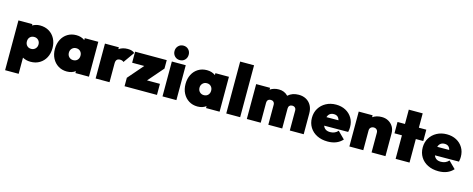

<svg xmlns="http://www.w3.org/2000/svg" viewBox="-39 -1573 6439 2615"><g transform="rotate(15 3180.0 -266.0)"><path d="M47 210V-492H243V-473Q266 -486 293.5 -494Q321 -502 350 -502Q423 -502 477.5 -469.5Q532 -437 562.5 -379Q593 -321 593 -246Q593 -171 562.5 -113.5Q532 -56 477.5 -23Q423 10 350 10Q288 10 238 -18V210ZM313 -162Q349 -162 372.5 -186Q396 -210 396 -246Q396 -283 372.5 -306.5Q349 -330 314 -330Q277 -330 254.5 -307Q232 -284 232 -246Q232 -209 254.5 -185.5Q277 -162 313 -162Z M862 10Q793 10 740 -23Q687 -56 657 -113.5Q627 -171 627 -246Q627 -321 657 -379Q687 -437 740 -469.5Q793 -502 862 -502Q932 -502 982 -465V-492H1173V0H982V-27Q932 10 862 10ZM906 -162Q943 -162 965.5 -185.5Q988 -209 988 -246Q988 -283 965.5 -306.5Q943 -330 907 -330Q871 -330 847.5 -306Q824 -282 824 -246Q824 -209 847.5 -185.5Q871 -162 906 -162Z M1267 0V-492H1463V-466Q1514 -502 1587 -502Q1654 -502 1685 -471L1575 -315Q1568 -323 1554.5 -328.5Q1541 -334 1523 -334Q1463 -334 1463 -266V0Z M1675 0V-119L1863 -336H1692V-492H2138V-373L1950 -156H2132V0Z M2308 -538Q2265 -538 2236.5 -567.5Q2208 -597 2208 -640Q2208 -683 2236.5 -712.5Q2265 -742 2308 -742Q2352 -742 2380 -712.5Q2408 -683 2408 -640Q2408 -597 2380 -567.5Q2352 -538 2308 -538ZM2210 0V-492H2406V0Z M2704 10Q2635 10 2582 -23Q2529 -56 2499 -113.5Q2469 -171 2469 -246Q2469 -321 2499 -379Q2529 -437 2582 -469.5Q2635 -502 2704 -502Q2774 -502 2824 -465V-492H3015V0H2824V-27Q2774 10 2704 10ZM2748 -162Q2785 -162 2807.5 -185.5Q2830 -209 2830 -246Q2830 -283 2807.5 -306.5Q2785 -330 2749 -330Q2713 -330 2689.5 -306Q2666 -282 2666 -246Q2666 -209 2689.5 -185.5Q2713 -162 2748 -162Z M3109 0V-732H3305V0Z M3399 0V-492H3595V-466Q3647 -502 3719 -502Q3797 -502 3848 -448Q3906 -502 3999 -502Q4058 -502 4103.5 -477Q4149 -452 4175 -405Q4201 -358 4201 -292V0H4005V-282Q4005 -307 3990 -321.5Q3975 -336 3952 -336Q3927 -336 3912.5 -321.5Q3898 -307 3898 -282V0H3702V-282Q3702 -307 3687 -321.5Q3672 -336 3649 -336Q3624 -336 3609.5 -321.5Q3595 -307 3595 -282V0Z M4540 12Q4454 12 4389 -20.5Q4324 -53 4287.5 -111.5Q4251 -170 4251 -246Q4251 -321 4286.5 -379Q4322 -437 4384 -470.5Q4446 -504 4524 -504Q4601 -504 4660 -472.5Q4719 -441 4752.5 -385Q4786 -329 4786 -257Q4786 -242 4784.5 -225.5Q4783 -209 4778 -187L4440 -185Q4463 -121 4540 -121Q4608 -121 4650 -169L4748 -72Q4673 12 4540 12ZM4528 -371Q4461 -371 4440 -305L4609 -306Q4593 -371 4528 -371Z M4845 0V-492H5041V-465Q5094 -502 5170 -502Q5223 -502 5264.5 -478.5Q5306 -455 5330 -414.5Q5354 -374 5354 -321V0H5158V-276Q5158 -305 5141.5 -320.5Q5125 -336 5100 -336Q5075 -336 5058 -320.5Q5041 -305 5041 -276V0Z M5497 0V-332H5392V-492H5497V-694H5693V-492H5798V-332H5693V0Z M6102 12Q6016 12 5951 -20.5Q5886 -53 5849.5 -111.5Q5813 -170 5813 -246Q5813 -321 5848.5 -379Q5884 -437 5946 -470.5Q6008 -504 6086 -504Q6163 -504 6222 -472.5Q6281 -441 6314.5 -385Q6348 -329 6348 -257Q6348 -242 6346.5 -225.5Q6345 -209 6340 -187L6002 -185Q6025 -121 6102 -121Q6170 -121 6212 -169L6310 -72Q6235 12 6102 12ZM6090 -371Q6023 -371 6002 -305L6171 -306Q6155 -371 6090 -371Z"/></g></svg>

Font: Outfit Black
Style: Regular
Weight: 900
Designer: Rodrigo Fuenzalida
Foundry: fragTYPE
Version: Version 1.100; ttfautohint (v1.8.4.7-5d5b)